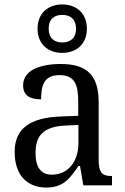

<svg xmlns="http://www.w3.org/2000/svg" viewBox="-20 -834 563 864"><path d="M260 -596C322 -596 371 -634 371 -705C371 -776 322 -814 260 -814C198 -814 149 -776 149 -705C149 -634 198 -596 260 -596ZM260 -643C227 -643 199 -660 199 -705C199 -750 227 -767 260 -767C294 -767 322 -750 322 -705C322 -660 294 -643 260 -643ZM188 10C265 10 294 -30 333 -87H340L355 0H484V-42H481C439 -42 424 -58 424 -114V-373C424 -500 367 -546 253 -546C157 -546 84 -516 84 -450C84 -406 112 -387 165 -387C165 -451 179 -496 248 -496C321 -496 332 -446 332 -373V-313L256 -310C115 -305 46 -256 46 -150C46 -41 107 10 188 10ZM213 -48C163 -48 140 -83 140 -145C140 -223 173 -264 275 -269L333 -272V-191C333 -106 286 -48 213 -48Z"/></svg>

Font: Noto Serif Sinhala SemiCondensed
Style: Regular
Weight: 400
Width: 4
Designer: Jelle Bosma - Monotype Design Team
Foundry: Monotype Imaging Inc.
Version: Version 2.007